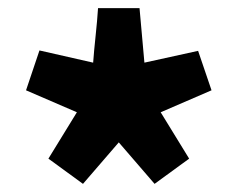

<svg xmlns="http://www.w3.org/2000/svg" viewBox="-20 -717 584 472"><path d="M323 -697 335 -563 467 -592 500 -495 375 -441 445 -327 360 -265 272 -367 184 -265 99 -327 169 -441 44 -495 77 -593 209 -563Q211 -591 215 -628.5Q219 -666 221 -697Z"/></svg>

Font: Unlock
Style: Regular
Weight: 400
Designer: Eduardo Rodriguez Tunni
Foundry: Eduardo Rodriguez Tunni
Version: Version 1.003; ttfautohint (v1.8.4.7-5d5b);gftools[0.9.23]